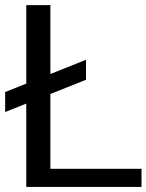

<svg xmlns="http://www.w3.org/2000/svg" viewBox="-34 -735 576 755"><path d="M-13.7 -294.4V-373L304.2 -500V-421.4ZM69.3 0V-714.8H164.1V-71.3H522.5V0Z"/></svg>

Font: Pontano Sans Medium
Style: Regular
Weight: 500
Designer: Vernon Adams
Foundry: Vernon Adams
Version: Version 2.001